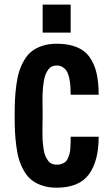

<svg xmlns="http://www.w3.org/2000/svg" viewBox="-20 -829 480 857"><path d="M170.4 -808.6H295.4V-683.6H170.4ZM170.4 -312.5Q170.4 -302.7 169.9 -284.4Q169.4 -266.1 169.4 -252.9Q169.4 -239.7 169.7 -221.2Q169.9 -202.6 171.4 -188.7Q172.9 -174.8 175.3 -159.2Q177.7 -143.6 182.6 -132.8Q187.5 -122.1 194.1 -112.5Q200.7 -103 210.7 -98.4Q220.7 -93.8 232.9 -93.8Q246.1 -93.8 256.1 -97.7Q266.1 -101.6 272.7 -107.2Q279.3 -112.8 283.7 -123.8Q288.1 -134.8 290.5 -143.1Q293 -151.4 293.9 -167Q294.9 -182.6 295.2 -191.7Q295.4 -200.7 295.4 -218.8H420.4Q420.4 -109.4 376.5 -50.3Q332.5 8.8 232.9 8.8Q197.3 8.8 169.2 -0.5Q141.1 -9.8 121.6 -25.1Q102.1 -40.5 87.9 -64.9Q73.7 -89.4 65.7 -114.7Q57.6 -140.1 53 -175.3Q48.3 -210.4 46.9 -241.2Q45.4 -272 45.4 -312.5Q45.4 -353 46.9 -383.8Q48.3 -414.6 53 -449.7Q57.6 -484.9 65.7 -510.3Q73.7 -535.6 87.9 -560.1Q102.1 -584.5 121.6 -599.9Q141.1 -615.2 169.2 -624.5Q197.3 -633.8 232.9 -633.8Q285.6 -633.8 322.5 -618.7Q359.4 -603.5 380.6 -573Q401.9 -542.5 411.1 -502Q420.4 -461.4 420.4 -406.2H295.4Q295.4 -427.2 294.4 -442.6Q293.5 -458 289.8 -477.1Q286.1 -496.1 279.8 -508.1Q273.4 -520 261.5 -528.3Q249.5 -536.6 232.9 -536.6Q220.7 -536.6 210.9 -531.7Q201.2 -526.9 194.6 -517.1Q188 -507.3 183.3 -496.3Q178.7 -485.4 176 -469Q173.3 -452.6 171.9 -438.7Q170.4 -424.8 169.9 -405.5Q169.4 -386.2 169.7 -373Q169.9 -359.9 170.2 -340.8Q170.4 -321.8 170.4 -312.5Z"/></svg>

Font: Oswald
Style: Stencbab
Weight: 400
Designer: Mathieu Le Lay
Foundry: Mathieu Le Lay
Version: Version 1.000